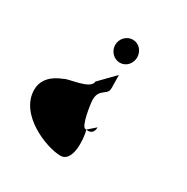

<svg xmlns="http://www.w3.org/2000/svg" viewBox="-152 -816 903 925"><g transform="rotate(30 299.5 -353.5)"><path d="M36 -237C36 -98 228 -24 304 -24C371 -24 363 -148 350 -195C348 -195 346 -195 344 -196C322 -196 304 -312 304 -336C304 -378 325 -385 346 -404C360 -418 354 -432 354 -502L272 -418C271 -372 150 -366 132 -352C78 -332 36 -295 36 -237ZM266 -619C266 -584 294 -555 328 -555C362 -555 388 -584 388 -619C388 -654 362 -683 328 -683C294 -683 266 -654 266 -619ZM350 -195C381 -190 392 -211 391 -232L350 -196Z"/></g></svg>

Font: Ampere
Style: SC
Weight: 400
Version: Version 1